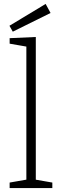

<svg xmlns="http://www.w3.org/2000/svg" viewBox="-20 -956 315 976"><path d="M162 -35 154 -44 246 -28V0H29V-28L121 -44L114 -35V-727L121 -718L29 -734V-762L162 -768ZM45 -795 28 -825 212 -936 237 -890Z"/></svg>

Font: Bitter Thin Light
Style: Regular
Weight: 300
Version: Version 2.002